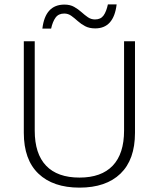

<svg xmlns="http://www.w3.org/2000/svg" viewBox="-20 -849 727 879"><path d="M598 -660V-241Q598 -118 531.5 -54Q465 10 344 10Q223 10 156 -54Q89 -118 89 -241V-660H139V-251Q139 -145 191 -90.5Q243 -36 344 -36Q444 -36 496 -90.5Q548 -145 548 -251V-660ZM514 -829Q501 -719 416 -719Q389 -719 370 -729Q351 -739 336 -752.5Q321 -766 306.5 -776.5Q292 -787 274 -787Q248 -787 234.5 -768.5Q221 -750 214 -718H174Q187 -828 275 -828Q301 -828 319.5 -817.5Q338 -807 353 -793.5Q368 -780 382.5 -770Q397 -760 415 -760Q441 -760 454 -778Q467 -796 474 -829Z"/></svg>

Font: Work Sans Light
Style: Regular
Weight: 300
Designer: Wei Huang
Foundry: Wei Huang
Version: Version 2.012; ttfautohint (v1.8.3)